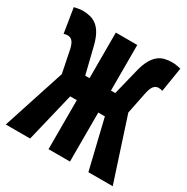

<svg xmlns="http://www.w3.org/2000/svg" viewBox="-153 -797 906 930"><g transform="rotate(30 300.0 -332.0)"><path d="M1 0 114 -347 88 -475Q81 -503 70.5 -513.5Q60 -524 46 -524Q40 -524 34.5 -523Q29 -522 24 -520L2 -657Q11 -659 24 -661.5Q37 -664 49 -664Q71 -664 91 -659Q111 -654 127.5 -641Q144 -628 156.5 -606Q169 -584 178 -551L216 -397H240V-652H360V-397H384L422 -551Q431 -584 443.5 -606Q456 -628 472 -641Q488 -654 507.5 -659Q527 -664 550 -664Q562 -664 575.5 -661.5Q589 -659 598 -657L576 -520Q571 -522 565.5 -523Q560 -524 554 -524Q540 -524 529.5 -513.5Q519 -503 512 -475L486 -347L599 0H463L397 -274H360V0H240V-274H203L137 0Z"/></g></svg>

Font: Source Code Pro
Style: Bold
Weight: 700
Monospace: yes
Designer: Paul D. Hunt, Teo Tuominen
Foundry: Adobe Systems Incorporated
Version: Version 2.030;PS 1.000;hotconv 16.6.51;makeotf.lib2.5.65220